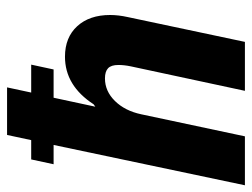

<svg xmlns="http://www.w3.org/2000/svg" viewBox="-110 -624 730 557"><g transform="rotate(-90 255.5 -345.0)"><path d="M491 -391Q491 -367 485 -340L413 0H271L342 -331Q346 -350 346 -367Q346 -388 336.5 -397Q327 -406 307 -406Q270 -406 241.5 -377Q213 -348 203 -301L139 0H-3L114 -555H58L72 -620H128L143 -690H281L266 -620H347L333 -555H251L225 -434L232 -439Q286 -522 370 -522Q426 -522 458.5 -486.5Q491 -451 491 -391Z"/></g></svg>

Font: Decalotype
Style: Bold Italic
Weight: 700
Italic angle: -12°
Designer: Alfredo Marco Pradil
Foundry: Alfredo Marco Pradil
Version: Version 1.0